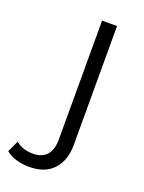

<svg xmlns="http://www.w3.org/2000/svg" viewBox="-228 -591 641 856"><g transform="rotate(20 92.0 -163.0)"><path d="M21 199Q-11 199 -40.5 190.5Q-70 182 -90 165L-65 111Q-33 138 17 138Q59 138 81.5 113Q104 88 104 39V-525H175V39Q175 112 135.5 155.5Q96 199 21 199Z"/></g></svg>

Font: MOST Montserrat
Style: Regular
Weight: 400
Designer: Julieta Ulanovsky
Foundry: Julieta Ulanovsky
Version: Version 8.000;March 11, 2024;FontCreator 15.0.0.2926 64-bit